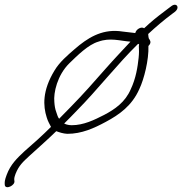

<svg xmlns="http://www.w3.org/2000/svg" viewBox="-52 -590 762 802"><path d="M176 -296C124 -211 128 -147 143 -100C148 -83 155 -72 161 -60C126 -25 85 12 50 42C19 71 -8 97 -24 140C-33 164 -33 171 -32 183C-29 204 13 184 8 165C7 156 7 153 13 136C27 101 44 86 71 61C105 30 146 -6 183 -42C197 -37 211 -32 229 -31C289 -31 340 -54 390 -81C446 -111 499 -148 530 -218C550 -260 570 -340 568 -398C581 -411 576 -419 572 -426C567 -430 568 -445 567 -448C599 -478 636 -509 667 -532L679 -541C701 -559 685 -582 662 -563L650 -554C626 -536 598 -515 572 -492L550 -472C539 -480 517 -469 513 -452L479 -456C466 -457 457 -459 446 -460C370 -467 313 -431 260 -385C230 -359 197 -331 176 -296ZM238 -326C271 -358 317 -404 359 -416C408 -434 450 -419 493 -416C458 -378 427 -346 390 -304C341 -248 296 -197 244 -144L195 -94C189 -101 187 -111 183 -122C178 -135 176 -149 175 -164C171 -202 187 -276 238 -326ZM216 -74C233 -91 252 -110 270 -129C356 -216 438 -322 525 -407C526 -406 527 -406 529 -405C529 -402 528 -400 528 -398C529 -383 529 -366 527 -348C523 -311 516 -263 494 -217C471 -163 427 -133 383 -110C342 -89 297 -67 248 -67C237 -67 227 -69 218 -73C217 -74 217 -74 216 -74Z"/></svg>

Font: Stray Cat
Style: SuObl
Weight: 400
Version: Version 1.0